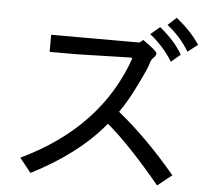

<svg xmlns="http://www.w3.org/2000/svg" viewBox="-60 -915 1120 1049"><g transform="rotate(5 500.0 -391.0)"><path d="M996.1 -714.8 941.4 -671.9Q894.5 -750 820.3 -808.6L867.2 -851.6Q949.2 -785.2 996.1 -714.8ZM906.2 -652.3 855.5 -609.4Q808.6 -687.5 730.5 -750L781.2 -793Q867.2 -722.7 906.2 -652.3ZM918 7.8 839.8 70.3Q668 -136.7 543 -242.2Q398.4 -66.4 144.5 62.5L82 -15.6Q507.8 -218.8 644.5 -609.4L636.7 -613.3L343.8 -605.5H191.4V-699.2H675.8L695.3 -714.8Q773.4 -660.2 773.4 -648.4Q773.4 -636.7 759.8 -623Q746.1 -609.4 742.2 -593.8Q738.3 -570.3 683.6 -460.9Q644.5 -378.9 597.7 -312.5Q757.8 -183.6 918 7.8Z"/></g></svg>

Font: WenQuanYi Micro Hei
Style: Regular
Weight: 400
Foundry: Ascender Corporation
Version: Version 0.2.0-beta